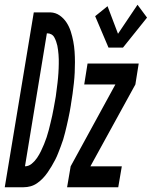

<svg xmlns="http://www.w3.org/2000/svg" viewBox="-65 -787 638 807"><path d="M391 -587 335 -719 387 -761 431 -645 513 -767 553 -713 452 -587ZM-45 0 77 -735H147Q169 -734 186 -722Q203 -710 214.5 -692.5Q226 -675 232.5 -654.5Q239 -634 243 -613Q247 -592 248.5 -570Q250 -548 250 -526Q250 -504 249 -482Q248 -460 245.5 -437.5Q243 -415 240 -392.5Q237 -370 233 -347Q233 -347 233 -347Q233 -347 233 -347V-346Q231 -332 228 -317Q225 -302 222 -287.5Q219 -273 215.5 -258.5Q212 -244 208.5 -229.5Q205 -215 200.5 -200.5Q196 -186 190.5 -172Q185 -158 179.5 -143.5Q174 -129 167 -115.5Q160 -102 152 -88.5Q144 -75 135 -62Q126 -49 115 -37.5Q104 -26 91 -17Q78 -8 63.5 -4Q49 0 34 0ZM40 -88Q55 -88 68 -98.5Q81 -109 90.5 -123Q100 -137 107 -151.5Q114 -166 120 -180.5Q126 -195 131 -210Q136 -225 140 -240.5Q144 -256 147.5 -271Q151 -286 154.5 -301Q158 -316 160.5 -331.5Q163 -347 166 -362Q168 -372 169.5 -382Q171 -392 172 -401.5Q173 -411 174.5 -421Q176 -431 177 -441Q178 -451 179 -460.5Q180 -470 180.5 -480Q181 -490 181.5 -499.5Q182 -509 182 -518.5Q182 -528 182 -538Q182 -548 181 -557.5Q180 -567 179 -576.5Q178 -586 176 -595Q174 -604 171 -612.5Q168 -621 163.5 -629.5Q159 -638 151 -642.5Q143 -647 133 -647H132ZM217 0 232 -88 420 -432H289L303 -520H518L504 -432L315 -88H447L432 0Z"/></svg>

Font: Iosevka SS04 Semibold Oblique
Style: Regular
Weight: 600
Italic angle: -9°
Monospace: yes
Designer: Belleve Invis
Foundry: Belleve Invis
Version: Version 19.0.0; ttfautohint (v1.8.4)